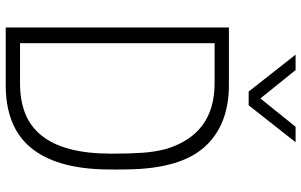

<svg xmlns="http://www.w3.org/2000/svg" viewBox="-211 -842 1053 671"><g transform="rotate(90 315.5 -506.5)"><path d="M277 0H76V-780H277Q417 -780 493.5 -695Q570 -610 572 -424Q573 -383 572 -344Q568 -174 495.5 -87Q423 0 277 0ZM271 -50Q331 -50 376.5 -68Q422 -86 453.5 -125Q485 -164 501 -224.5Q517 -285 517 -370Q517 -434 514 -477Q511 -520 501 -559Q450 -730 271 -730H131V-50ZM348 -849H300L171 -1013H225L324 -890L423 -1013H477Z"/></g></svg>

Font: Tanohe Sans Light
Style: Regular
Weight: 300
Designer: Village Type and Design LLC & Cristiano Sobral
Foundry: Cooper Hewitt Smithsonian Design Museum
Version: Version 1.00;September 29, 2021;FontCreator 13.0.0.2655 64-b